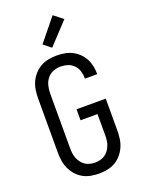

<svg xmlns="http://www.w3.org/2000/svg" viewBox="-179 -1059 858 1149"><g transform="rotate(-20 250.0 -485.0)"><path d="M246 8Q220 8 193.5 3Q167 -2 144 -15Q121 -28 103.5 -48Q86 -68 75 -92Q64 -116 60 -142.5Q56 -169 56 -195V-540Q56 -566 60 -592.5Q64 -619 75 -643Q86 -667 104 -687Q122 -707 145 -720Q168 -733 194.5 -738Q221 -743 247 -743Q272 -743 296.5 -739Q321 -735 343.5 -724Q366 -713 384.5 -695.5Q403 -678 415 -656.5Q427 -635 432.5 -610.5Q438 -586 438 -561V-555H360V-559Q360 -582 353 -604Q346 -626 330 -642.5Q314 -659 292 -666Q270 -673 247 -673Q222 -673 198.5 -663.5Q175 -654 160 -634Q145 -614 139.5 -589.5Q134 -565 134 -540V-195Q134 -179 136 -162.5Q138 -146 144 -130.5Q150 -115 160 -101.5Q170 -88 183.5 -79Q197 -70 213.5 -66Q230 -62 246 -62Q262 -62 278.5 -66Q295 -70 308.5 -79Q322 -88 332 -101.5Q342 -115 348 -130.5Q354 -146 356 -162.5Q358 -179 358 -195V-330H250V-400H436V-195Q436 -169 432 -142.5Q428 -116 417 -92Q406 -68 388.5 -48Q371 -28 348 -15Q325 -2 298.5 3Q272 8 246 8ZM239 -796 191 -834 308 -978 366 -932Z"/></g></svg>

Font: Huly
Style: Regular
Weight: 400
Designer: Belleve Invis
Foundry: Belleve Invis
Version: Version 33.2.5; ttfautohint (v1.8.4)